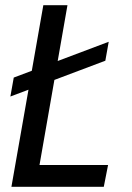

<svg xmlns="http://www.w3.org/2000/svg" viewBox="-20 -720 507 740"><path d="M20 -348 33 -421 399 -559 386 -486ZM24 0 147 -700H240L125 -42.5L91 -84H396.5L380 0Z"/></svg>

Font: Cabin
Style: Italic
Weight: 400
Width: 4
Italic angle: -10°
Designer: Pablo Impallari
Foundry: Pablo Impallari. http://www.impallari.com Igino Marini. http://www.ikern.com
Version: Version 3.001